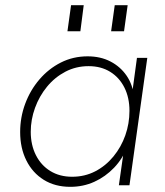

<svg xmlns="http://www.w3.org/2000/svg" viewBox="-20 -717 640 743"><path d="M252 6Q193 6 149.5 -21Q106 -48 82 -96Q58 -144 58 -206Q58 -263 77.5 -315.5Q97 -368 132.5 -409.5Q168 -451 215.5 -475Q263 -499 319 -499Q369 -499 407.5 -479Q446 -459 470 -424Q494 -389 499 -341L488 -331L510 -493H550L481 0H440L463 -162L474 -152Q455 -103 421.5 -68Q388 -33 345 -13.5Q302 6 252 6ZM259 -33Q308 -33 348.5 -54Q389 -75 419 -111.5Q449 -148 465 -193.5Q481 -239 481 -288Q481 -339 461.5 -378Q442 -417 406.5 -439Q371 -461 323 -461Q274 -461 233 -439.5Q192 -418 162 -381.5Q132 -345 115.5 -299.5Q99 -254 99 -207Q99 -156 119 -116.5Q139 -77 175 -55Q211 -33 259 -33ZM410 -596 424 -697H474L460 -596ZM241 -596 255 -697H304L291 -596Z"/></svg>

Font: Hanken Grotesk ExtraLight
Style: Italic
Weight: 250
Italic angle: -8°
Designer: Alfredo Marco Pradil
Foundry: Hanken Design Co.
Version: Version 3.013